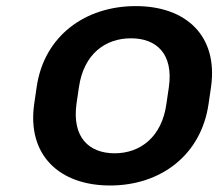

<svg xmlns="http://www.w3.org/2000/svg" viewBox="-20 -582 698 614"><path d="M332 11.2C493.7 11.2 623.5 -85.9 647 -250L654.8 -303.2C678.2 -466.8 575.7 -562.5 414.1 -562.5C252 -562.5 120.6 -466.8 97.2 -303.2L89.4 -250C65.9 -85.9 169.9 11.2 332 11.2ZM346.7 -91.8C264.6 -91.8 210 -142.6 224.6 -250L232.4 -303.2C248 -410.2 317.4 -459.5 398.9 -459.5C480.5 -459.5 535.2 -409.7 520 -303.2L512.2 -250C497.6 -143.1 427.7 -91.8 346.7 -91.8Z"/></svg>

Font: Winston SemiBold
Style: Italic
Weight: 600
Italic angle: -8.13011°
Designer: Vernon Adams, Kim Jin-seong, David Berlow, Cristiano Sobral
Foundry: The Winston Project Authors
Version: Version 3.004